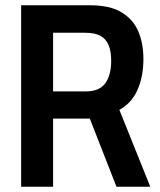

<svg xmlns="http://www.w3.org/2000/svg" viewBox="-20 -707 604 727"><path d="M60 0V-687H321Q396 -687 440 -660.5Q484 -634 503.5 -588.5Q523 -543 523 -484Q523 -417 500.5 -366.5Q478 -316 432 -291L549 0H421L320 -258H181V0ZM181 -361H306Q356 -361 378.5 -391.5Q401 -422 401 -477Q401 -513 391 -536.5Q381 -560 360 -571.5Q339 -583 302 -583H181Z"/></svg>

Font: Archivo SemiBold Condensed
Style: Regular
Weight: 600
Width: 3
Version: Version 2.001